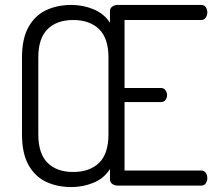

<svg xmlns="http://www.w3.org/2000/svg" viewBox="-20 -751 880 777"><path d="M269 6Q212 6 167 -15Q122 -36 95.5 -83Q69 -130 69 -208V-518Q69 -595 95.5 -642Q122 -689 167 -710Q212 -731 269 -731Q316 -731 358.5 -713.5Q401 -696 425 -659V-706Q425 -718 434.5 -724.5Q444 -731 455 -731H794Q807 -731 813 -721.5Q819 -712 819 -702Q819 -689 812.5 -679.5Q806 -670 794 -670H484V-395H631Q643 -395 649.5 -386Q656 -377 656 -365Q656 -356 650 -347Q644 -338 631 -338H484V-61H794Q806 -61 812.5 -52Q819 -43 819 -30Q819 -19 813 -9.5Q807 0 794 0H455Q444 0 434.5 -6.5Q425 -13 425 -26V-67Q401 -29 358.5 -11.5Q316 6 269 6ZM276 -55Q343 -55 381 -92Q419 -129 419 -208V-518Q419 -596 381 -633Q343 -670 276 -670Q210 -670 172.5 -633Q135 -596 135 -518V-208Q135 -129 172.5 -92Q210 -55 276 -55Z"/></svg>

Font: Dosis ExtraLight
Style: Regular
Weight: 400
Version: Version 3.001; ttfautohint (v1.8.2)